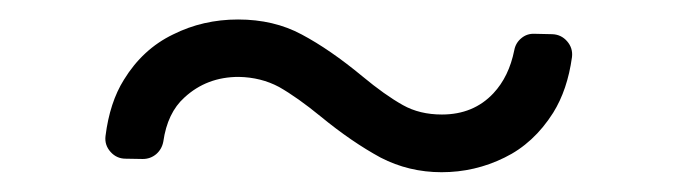

<svg xmlns="http://www.w3.org/2000/svg" viewBox="-20 -385 692 196"><path d="M368.6 -224.1Q339.1 -240.1 307.5 -266Q283.7 -285.5 264.9 -296.2Q246.4 -306.1 223.7 -306.5Q191.1 -306.5 168.3 -285.5Q150.9 -269.9 146.7 -240.4Q145.2 -232.6 139.4 -227.6Q133.5 -222.7 125.7 -222.7L108.3 -223Q99.1 -223 92.9 -229.9Q86.6 -236.9 87.7 -246.1Q92 -280.5 106.5 -303.6Q125.7 -334.9 156.6 -349.8Q187.1 -365.1 223 -365.1Q259.6 -365.1 288 -349.8Q316.8 -334.5 349.8 -307.2Q372.9 -288 391.3 -277.7Q408.4 -268.1 431.1 -268.1Q463.4 -268.1 483.7 -289.8Q499.6 -306.8 505 -333.8Q506.4 -341.3 512.3 -346.1Q518.1 -350.9 525.9 -350.5L543.7 -350.1Q552.9 -349.8 558.9 -342.9Q565 -335.9 563.9 -326.7Q559.3 -293.3 544.7 -269.9Q524.9 -238.6 495 -224.1Q464.8 -209.2 430.8 -209.2Q397.4 -209.2 368.6 -224.1Z"/></svg>

Font: DeltaSans Light
Style: Regular
Weight: 300
Designer: Rasmus Andersson
Foundry: rsms
Version: Version 3.012